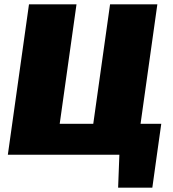

<svg xmlns="http://www.w3.org/2000/svg" viewBox="-20 -710 793 881"><path d="M331 -690 234 0H16L113 -690ZM720 -142 700 0H226L245 -142ZM702 -690 605 0H388L485 -690ZM528 -7 700 0 679 151H522Z"/></svg>

Font: Exo 2 Black
Style: Italic
Weight: 900
Italic angle: -8°
Designer: Natanael Gama
Foundry: Natanael Gama
Version: Version 2.010